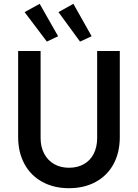

<svg xmlns="http://www.w3.org/2000/svg" viewBox="-20 -990 731 1018"><path d="M76.2 -263.7V-719.7H195.3V-257.8Q195.3 -210.9 214.4 -175Q233.4 -139.2 267.3 -119.9Q301.3 -100.6 345.7 -100.6Q391.1 -100.6 425 -119.9Q459 -139.2 477.1 -175Q495.1 -210.9 495.1 -257.8V-719.7H615.2V-263.7Q615.2 -182.1 582.3 -120.8Q549.3 -59.6 488.3 -25.9Q427.2 7.8 345.7 7.8Q265.1 7.8 203.9 -25.9Q142.6 -59.6 109.4 -121.1Q76.2 -182.6 76.2 -263.7ZM110.4 -925.8 190.4 -969.7 288.1 -797.9 228.5 -769.5ZM290 -925.8 369.1 -969.7 465.8 -797.9 404.3 -769.5Z"/></svg>

Font: Reddit Sans Fudge SemiBold
Style: Regular
Weight: 600
Designer: Stephen Hutchings
Foundry: Reddit
Version: Version 1.011